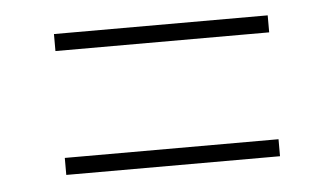

<svg xmlns="http://www.w3.org/2000/svg" viewBox="-31 -514 527 315"><g transform="rotate(-5 232.5 -357.0)"><path d="M67 -445V-473H419V-445ZM67 -241V-269H419V-241Z"/></g></svg>

Font: Noto Serif Tamil Condensed Thin
Style: Italic
Weight: 100
Width: 3
Italic angle: -12°
Designer: Indian Type Foundry, Tom Grace, and the Monotype Design Team
Foundry: Monotype Imaging Inc.
Version: Version 2.003; ttfautohint (v1.8.4.7-5d5b)